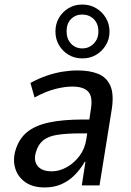

<svg xmlns="http://www.w3.org/2000/svg" viewBox="-20 -816 575 845"><path d="M177 9Q124 9 91 -14.5Q58 -38 47 -75.5Q36 -113 48 -154Q63 -205 99 -234.5Q135 -264 196 -277Q257 -290 346 -290H389L380 -229H336Q275 -229 234.5 -223Q194 -217 171 -199Q148 -181 138 -146Q127 -109 145.5 -85.5Q164 -62 208 -62Q241 -62 273.5 -80Q306 -98 330 -130Q354 -162 360 -204L380 -335Q389 -391 368 -413Q347 -435 298 -435Q265 -435 223.5 -424.5Q182 -414 132 -387L114 -451Q151 -471 186 -483Q221 -495 255 -500.5Q289 -506 321 -506Q375 -506 412 -491Q449 -476 465.5 -439Q482 -402 472 -336L418 0H340L356 -104H353Q334 -71 308 -45Q282 -19 249.5 -5Q217 9 177 9ZM343 -559Q308 -559 281.5 -575Q255 -591 239.5 -617.5Q224 -644 224 -677Q224 -711 239.5 -737.5Q255 -764 281.5 -780Q308 -796 342 -796Q376 -796 403 -780Q430 -764 446 -737Q462 -710 462 -677Q462 -644 446 -617.5Q430 -591 403.5 -575Q377 -559 343 -559ZM342 -603Q372 -603 392.5 -624Q413 -645 413 -677Q413 -712 392.5 -732Q372 -752 342 -752Q312 -752 292.5 -732Q273 -712 273 -678Q273 -645 292.5 -624Q312 -603 342 -603Z"/></svg>

Font: Nunito Sans 7pt Condensed Medium
Style: Italic
Weight: 500
Width: 3
Italic angle: -9°
Designer: Vernon Adams
Foundry: Vernon Adams
Version: Version 3.101;gftools[0.9.27]